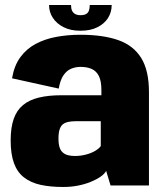

<svg xmlns="http://www.w3.org/2000/svg" viewBox="-20 -739 652 765"><path d="M232 6Q263 6 290.8 0.5Q318.5 -5 341.2 -14.2Q364 -23.5 380 -34.5Q396 -45.5 403 -58L420.5 0H573.5V-372Q573.5 -458.5 542.5 -508.2Q511.5 -558 451 -579.2Q390.5 -600.5 300.5 -600.5Q249.5 -600.5 204 -592Q158.5 -583.5 122 -564Q85.5 -544.5 61 -511Q36.5 -477.5 28 -427L214 -386Q220 -420.5 233 -439.2Q246 -458 263.5 -465.2Q281 -472.5 301 -472.5Q327 -472.5 345.5 -464.2Q364 -456 374 -436Q384 -416 384 -380V-359.5H225Q173 -359.5 134.8 -350.2Q96.5 -341 71.5 -320.2Q46.5 -299.5 34.5 -265Q22.5 -230.5 22.5 -179.5Q22.5 -124.5 35.8 -88.5Q49 -52.5 76 -31.8Q103 -11 141.8 -2.5Q180.5 6 232 6ZM278.5 -117.5Q263.5 -117.5 251.5 -120.5Q239.5 -123.5 230.8 -130.8Q222 -138 217.5 -151.5Q213 -165 213 -187Q213 -209.5 217.5 -223.2Q222 -237 230.5 -243.8Q239 -250.5 251.8 -253.2Q264.5 -256 280.5 -256H381.5V-157Q374 -146.5 358 -137.2Q342 -128 321.2 -122.8Q300.5 -117.5 278.5 -117.5ZM300.5 -616.5Q340.5 -616.5 368.2 -630.5Q396 -644.5 410.5 -667.5Q425 -690.5 425 -719H337.5Q337.5 -705.5 334.2 -696.5Q331 -687.5 322.8 -683Q314.5 -678.5 300.5 -678.5Q288 -678.5 279.8 -683Q271.5 -687.5 267.2 -696.2Q263 -705 263 -719H175.5Q175.5 -690.5 190.8 -667.5Q206 -644.5 233.8 -630.5Q261.5 -616.5 300.5 -616.5Z"/></svg>

Font: Anybody SemiCondensed ExtraBold
Style: Regular
Weight: 800
Width: 4
Version: Version 1.113;gftools[0.9.25]